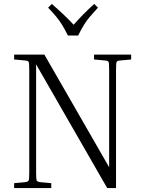

<svg xmlns="http://www.w3.org/2000/svg" viewBox="-20 -958 735 978"><path d="M459 -655V-680H648V-655L593 -650Q577 -649 574 -642.5Q571 -636 571 -601V0H526L164 -630V-79Q164 -45 167 -38.5Q170 -32 186 -30L241 -25V0H52V-25L107 -30Q123 -32 126 -38.5Q129 -45 129 -79V-601Q129 -636 126 -642.5Q123 -649 107 -650L52 -655V-680H206L536 -106V-601Q536 -636 533 -642.5Q530 -649 514 -650ZM479 -919Q455 -893 438 -873Q421 -853 407.5 -831Q394 -809 378 -777H326Q310 -809 296.5 -831Q283 -853 266.5 -873Q250 -893 225 -919L244 -938Q276 -910 303.5 -884Q331 -858 355 -832Q378 -858 403.5 -884Q429 -910 460 -938Z"/></svg>

Font: Inria Serif Light
Style: Regular
Weight: 300
Designer: Black Foundry Team
Foundry: Black Foundry
Version: Version 1.000; ttfautohint (v1.8.3)